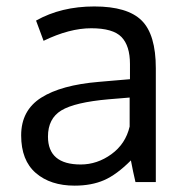

<svg xmlns="http://www.w3.org/2000/svg" viewBox="-20 -567 576 598"><path d="M129.4 -141.6Q129.4 -54.7 231.4 -54.7Q282.7 -54.7 326.9 -86.7Q371.1 -118.7 383.8 -172.9V-263.2Q381.3 -263.2 354.2 -260.7Q327.1 -258.3 318.8 -257.8Q212.9 -248.5 171.1 -223.1Q129.4 -197.8 129.4 -141.6ZM92.3 -502.9Q170.4 -546.9 273.7 -546.9Q377 -546.9 421.1 -503.2Q465.3 -459.5 465.3 -354.5V0H401.9Q394.5 -31.2 387.7 -67.4Q343.3 -22.9 304.2 -5.9Q265.1 11.2 212.4 11.2Q137.2 11.2 91.6 -28.1Q45.9 -67.4 45.9 -145.3Q45.9 -223.1 108.2 -262.7Q170.4 -302.2 287.6 -312Q303.7 -313.5 336.2 -316.2Q368.7 -318.8 384.8 -320.3V-367.7Q384.8 -424.3 358.4 -451.7Q332 -479 264.2 -479Q196.3 -479 115.7 -439.9Z"/></svg>

Font: Oxygen
Style: Normal
Weight: 400
Designer: Vernon Adams
Foundry: Vernon Adams
Version: Version Release 0.2.2 webfont; ttfautohint (v0.8.52-bc40) -l